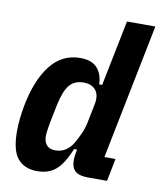

<svg xmlns="http://www.w3.org/2000/svg" viewBox="-84 -807 740 886"><g transform="rotate(10 286.0 -364.0)"><path d="M386 0Q345 0 326.5 -16.5Q308 -33 308 -69Q308 -77 309 -84Q310 -91 312 -103L315 -118H301Q272 -47 238 -17.5Q204 12 150 12Q91 12 59 -25.5Q27 -63 27 -153Q27 -184 30.5 -214.5Q34 -245 39 -273Q62 -396 116.5 -466.5Q171 -537 257 -537Q311 -537 336.5 -508Q362 -479 363 -432H377L439 -740H572L445 -106H497L476 0ZM216 -97Q243 -97 264 -110.5Q285 -124 299 -148Q313 -172 324.5 -198Q336 -224 341 -250L359 -340Q367 -382 348 -405Q329 -428 291 -428Q249 -428 225.5 -400Q202 -372 188 -306L174 -237Q169 -214 165.5 -190Q162 -166 162 -153Q162 -129 175 -113Q188 -97 216 -97Z"/></g></svg>

Font: IBM Plex Sans Cond
Style: Bold Italic
Weight: 700
Width: 3
Italic angle: -11°
Designer: Mike Abbink, Paul van der Laan, Pieter van Rosmalen
Foundry: Bold Monday
Version: Version 1.3